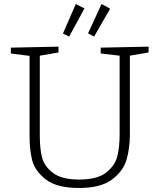

<svg xmlns="http://www.w3.org/2000/svg" viewBox="-20 -927 792 955"><path d="M719 -695V-666L626 -650V-259Q626 -190 609.5 -133Q593 -76 537 -34Q481 8 374 8Q261 8 206.5 -35.5Q152 -79 139.5 -132Q127 -185 127 -249V-649L34 -661V-690L271 -695V-666L178 -650V-249Q178 -190 188.5 -146Q199 -102 242 -68Q285 -34 374 -34Q465 -34 509 -69.5Q553 -105 564 -151Q575 -197 575 -259V-650L481 -661V-690ZM400 -885 324 -745 293 -760 357 -907ZM528 -884 448 -745 418 -761 485 -907Z"/></svg>

Font: Bitter Pro Light
Style: Regular
Weight: 300
Designer: Sol Matas, and Bitter project Authors
Foundry: Sol Matas
Version: Version 1.010